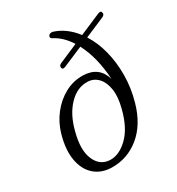

<svg xmlns="http://www.w3.org/2000/svg" viewBox="-178 -850 899 974"><g transform="rotate(-30 272.0 -363.5)"><path d="M458 -215.5Q427 -105 354.8 -46.2Q282.5 12.5 190 10Q131 8 92.5 -26.5Q54 -61 43 -122.2Q32 -183.5 55 -265.5Q71.5 -324 107.8 -370.2Q144 -416.5 193.5 -443Q243 -469.5 299 -468Q390 -465.5 415 -381Q407.5 -510 360 -601L241.5 -550.5Q224.5 -544 222 -556.5Q219 -571.5 236 -578L346 -625.5Q309 -683.5 259.5 -708.5Q245 -716 251.5 -727.5Q258.5 -740 277.5 -736Q313 -725 343.2 -702.2Q373.5 -679.5 397.5 -647.5L523.5 -701.5Q541.5 -708.5 543.5 -694.5Q547.5 -681 529.5 -673.5L413.5 -624Q446.5 -573 463.5 -506.5Q480.5 -440 480 -365.5Q479.5 -291 458 -215.5ZM202.5 -27.5Q255.5 -24.5 307.2 -74Q359 -123.5 384 -222.5Q400.5 -285 393.5 -330.5Q386.5 -376 362.5 -401.5Q338.5 -427 304 -428.5Q243 -431.5 193.5 -380.2Q144 -329 122.5 -242.5Q96.5 -146.5 121 -88.5Q145.5 -30.5 202.5 -27.5Z"/></g></svg>

Font: Fraunces 9pt Soft Light
Style: Italic
Weight: 300
Italic angle: -16°
Version: Version 1.000;[0bf87f6ff]